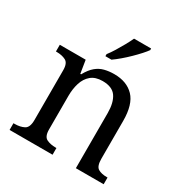

<svg xmlns="http://www.w3.org/2000/svg" viewBox="-176 -903 996 1041"><g transform="rotate(30 322.5 -383.0)"><path d="M28 0V-42H36Q70 -42 94 -54.5Q118 -67 118 -114V-426Q118 -470 94.5 -482Q71 -494 38 -494H33V-536H195L208 -455H213Q234 -493 257.5 -512.5Q281 -532 309 -539Q337 -546 369 -546Q448 -546 492.5 -499.5Q537 -453 537 -350V-114Q537 -67 557.5 -54.5Q578 -42 612 -42H617V0H443V-345Q443 -410 418.5 -446Q394 -482 333 -482Q288 -482 261.5 -459.5Q235 -437 223.5 -400Q212 -363 212 -320V-109Q212 -65 235.5 -53.5Q259 -42 292 -42H297V0ZM278 -619Q293 -638 309 -664Q325 -690 340 -717Q355 -744 365 -766H472V-756Q463 -743 445 -723Q427 -703 404.5 -681Q382 -659 359 -639.5Q336 -620 316 -606H278Z"/></g></svg>

Font: Noto Serif Khojki
Style: Regular
Weight: 400
Designer: Juan Bruce
Version: Version 2.002